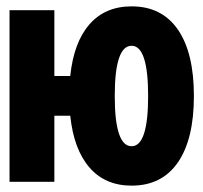

<svg xmlns="http://www.w3.org/2000/svg" viewBox="-20 -572 640 604"><path d="M10 0V-540H151V-333H201Q212 -439 261.5 -495.5Q311 -552 394 -552Q489 -552 539.5 -479Q590 -406 590 -270Q590 -134 539.5 -61Q489 12 394 12Q311 12 261.5 -45Q212 -102 201 -208H151V0ZM394 -112Q446 -112 446 -270Q446 -428 394 -428Q341 -428 341 -270Q341 -112 394 -112Z"/></svg>

Font: Geist Mono UltraBlack
Style: Regular
Weight: 900
Monospace: yes
Designer: Basement.studio, Andrés Briganti, Mateo Zaragoza
Foundry: Basement.studio, Vercel, Andrés Briganti, Guido Ferreyra, Mateo Zaragoza
Version: Version 1.400; ttfautohint (v1.8.4.7-5d5b)